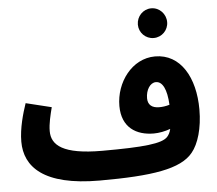

<svg xmlns="http://www.w3.org/2000/svg" viewBox="-57 -894 1108 979"><g transform="rotate(-5 497.0 -405.0)"><path d="M752 -679C794 -679 827 -713 827 -754C827 -796 794 -831 752 -831C710 -831 677 -796 677 -754C677 -713 710 -679 752 -679ZM182 -252C182 -290 193 -334 203 -373L72 -405C55 -355 33 -280 33 -211C33 -83 126 21 414 21C684 21 831 -2 893 -79C928 -121 952 -200 952 -296C952 -459 881 -585 750 -585C631 -585 547 -469 547 -349C547 -238 621 -194 710 -194C737 -194 768 -200 795 -210C791 -192 784 -180 776 -171C748 -139 653 -129 440 -129C239 -129 182 -180 182 -252ZM691 -376C691 -418 713 -454 743 -454C777 -454 798 -412 802 -333C783 -327 764 -325 749 -325C711 -325 691 -343 691 -376Z"/></g></svg>

Font: Noto Sans Arabic UI SemiCondensed Extra
Style: Regular
Weight: 800
Width: 4
Designer: Nadine Chahine - Monotype Design Team
Foundry: Monotype Imaging Inc.
Version: Version 1.900